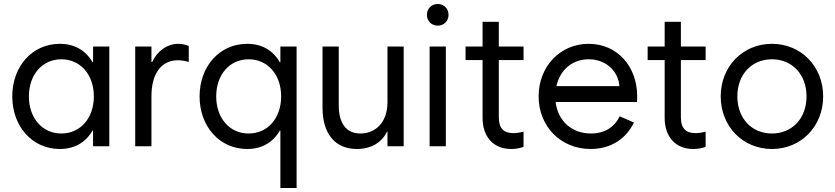

<svg xmlns="http://www.w3.org/2000/svg" viewBox="-20 -739 4221 970"><path d="M290 -64.5C193.4 -64.5 126 -142.6 126 -252C126 -361.3 193.4 -439.5 290 -439.5C385.7 -439.5 454.1 -362.3 454.1 -252C454.1 -141.6 385.7 -64.5 290 -64.5ZM532.2 0V-503.9H450.2V-424.8H447.3C412.6 -484.9 356.4 -517.6 282.2 -517.6C142.6 -517.6 42 -403.3 42 -252C42 -100.6 142.6 13.7 282.2 13.7C356.4 13.7 412.6 -19 447.3 -79.1H450.2V0Z M663.1 0H745.1V-252C745.1 -367.2 794.9 -434.6 878.9 -434.6C896.5 -434.6 915 -431.6 933.6 -425.8V-506.8C917 -513.7 899.4 -517.6 880.9 -517.6C823.7 -517.6 773.9 -480.5 749 -425.8H745.1V-503.9H663.1Z M1478.5 210.9V-503.9H1396.5V-424.8H1393.6C1358.9 -484.9 1302.7 -517.6 1228.5 -517.6C1088.9 -517.6 988.3 -403.3 988.3 -252C988.3 -100.6 1088.9 13.7 1228.5 13.7C1302.7 13.7 1358.9 -19 1393.6 -79.1H1396.5V210.9ZM1236.3 -64.5C1139.6 -64.5 1072.3 -142.6 1072.3 -252C1072.3 -361.3 1139.6 -439.5 1236.3 -439.5C1332 -439.5 1400.4 -362.3 1400.4 -252C1400.4 -141.6 1332 -64.5 1236.3 -64.5Z M2019.5 -503.9H1937.5V-222.7C1937.5 -114.3 1871.1 -64.5 1800.8 -64.5C1730.5 -64.5 1691.4 -114.3 1691.4 -207V-503.9H1609.4V-195.3C1609.4 -65.4 1670.9 13.7 1783.2 13.7C1855 13.7 1909.2 -19.5 1934.6 -73.2H1937.5V0H2019.5Z M2150.4 0H2232.4V-503.9H2150.4ZM2191.4 -609.4C2222.7 -609.4 2246.1 -632.8 2246.1 -664.1C2246.1 -695.3 2222.7 -718.8 2191.4 -718.8C2160.2 -718.8 2136.7 -695.3 2136.7 -664.1C2136.7 -632.8 2160.2 -609.4 2191.4 -609.4Z M2332 -435.5H2418V-143.6C2418 -46.9 2473.6 13.7 2562.5 13.7C2587.9 13.7 2609.4 8.8 2625 2.9V-74.2C2607.4 -69.3 2589.8 -66.4 2574.2 -66.4C2523.4 -66.4 2500 -91.8 2500 -146.5V-435.5H2625V-503.9H2500V-628.9H2418V-503.9H2332Z M2963.9 13.7C3067.4 13.7 3144 -39.1 3182.6 -120.1L3110.4 -151.4C3085 -97.2 3035.2 -64.5 2965.8 -64.5C2869.6 -64.5 2798.3 -127 2787.1 -223.6H3198.2L3199.2 -252C3199.2 -403.3 3098.6 -517.6 2954.1 -517.6C2809.6 -517.6 2701.2 -403.3 2701.2 -252C2701.2 -100.6 2812.5 13.7 2963.9 13.7ZM2791 -303.7C2809.1 -385.7 2871.1 -439.5 2954.1 -439.5C3041 -439.5 3103.5 -380.4 3109.4 -303.7Z M3252 -435.5H3337.9V-143.6C3337.9 -46.9 3393.6 13.7 3482.4 13.7C3507.8 13.7 3529.3 8.8 3544.9 2.9V-74.2C3527.3 -69.3 3509.8 -66.4 3494.1 -66.4C3443.4 -66.4 3419.9 -91.8 3419.9 -146.5V-435.5H3544.9V-503.9H3419.9V-628.9H3337.9V-503.9H3252Z M3879.9 13.7C4027.3 13.7 4138.7 -100.6 4138.7 -252C4138.7 -403.3 4027.3 -517.6 3879.9 -517.6C3732.4 -517.6 3621.1 -403.3 3621.1 -252C3621.1 -100.6 3732.4 13.7 3879.9 13.7ZM3879.9 -64.5C3777.3 -64.5 3705.1 -141.6 3705.1 -252C3705.1 -362.3 3777.3 -439.5 3879.9 -439.5C3982.4 -439.5 4054.7 -362.3 4054.7 -252C4054.7 -141.6 3982.4 -64.5 3879.9 -64.5Z"/></svg>

Font: Wanted Sans
Style: Regular
Weight: 400
Designer: Original Design by Kil Hyung-jin and Kang Hanbin, Wanted Lab, Inc; Hangeul from Source Han Sans by Jang Soo-young and Ka
Foundry: Wanted Lab, Inc.
Version: Version 1.001;Glyphs 3.2 (3227)